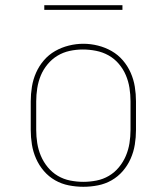

<svg xmlns="http://www.w3.org/2000/svg" viewBox="-20 -709 640 737"><path d="M300 8Q272 8 244 2.5Q216 -3 191.5 -17Q167 -31 148.5 -52.5Q130 -74 118.5 -100Q107 -126 102.5 -154Q98 -182 98 -210V-320Q98 -348 102.5 -376Q107 -404 118.5 -430Q130 -456 148.5 -477.5Q167 -499 191.5 -513Q216 -527 244 -534Q272 -541 300 -541Q328 -541 356 -534Q384 -527 408.5 -513Q433 -499 451.5 -477.5Q470 -456 481.5 -430Q493 -404 497.5 -376Q502 -348 502 -320V-210Q502 -182 497.5 -154Q493 -126 481.5 -100Q470 -74 451.5 -52.5Q433 -31 408.5 -17Q384 -3 356 2.5Q328 8 300 8ZM300 -11Q325 -11 350.5 -16Q376 -21 398 -34Q420 -47 436.5 -67Q453 -87 463 -110.5Q473 -134 477 -159.5Q481 -185 481 -210V-320Q481 -346 477 -371.5Q473 -397 463 -420.5Q453 -444 436 -464Q419 -484 396.5 -496.5Q374 -509 348.5 -514Q323 -519 298 -519Q272 -519 247 -513.5Q222 -508 200.5 -495Q179 -482 162.5 -462Q146 -442 136.5 -419Q127 -396 123 -370.5Q119 -345 119 -320V-210Q119 -185 123 -159.5Q127 -134 137 -110.5Q147 -87 163.5 -67Q180 -47 202 -34Q224 -21 249.5 -16Q275 -11 300 -11ZM150 -671V-689H450V-671Z"/></svg>

Font: Iosevka Slab Thin Extended
Style: Regular
Weight: 100
Width: 7
Monospace: yes
Designer: Belleve Invis
Foundry: Belleve Invis
Version: Version 11.1.1; ttfautohint (v1.8.3)